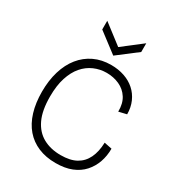

<svg xmlns="http://www.w3.org/2000/svg" viewBox="-210 -1022 1072 1164"><g transform="rotate(30 326.5 -440.0)"><path d="M356 12Q288 12 234.5 -10.5Q181 -33 144 -76Q107 -119 88 -181.5Q69 -244 69 -322Q69 -401 88.5 -465.5Q108 -530 145 -576Q182 -622 234.5 -647Q287 -672 353 -672Q403 -672 445.5 -657.5Q488 -643 519 -615.5Q550 -588 567.5 -548.5Q585 -509 585 -461L530 -448Q531 -505 507 -542.5Q483 -580 442 -598.5Q401 -617 353 -617Q307 -617 265.5 -599Q224 -581 193 -545Q162 -509 144 -453.5Q126 -398 126 -321Q126 -224 154.5 -163.5Q183 -103 235.5 -74Q288 -45 359 -45Q425 -45 466.5 -68Q508 -91 529.5 -135.5Q551 -180 553 -244L607 -233Q607 -182 591.5 -138Q576 -94 545.5 -60Q515 -26 468 -7Q421 12 356 12ZM197 -892 334 -787 470 -892V-831L334 -727L197 -831Z"/></g></svg>

Font: Bricolage Grotesque ExtraLight
Style: Regular
Weight: 250
Designer: Mathieu Triay
Foundry: Atelier Triay
Version: Version 1.000;gftools[0.9.30]